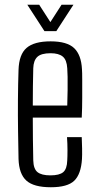

<svg xmlns="http://www.w3.org/2000/svg" viewBox="-20 -781 412 808"><path d="M262 -204H324Q325 -185 325.5 -156.5Q326 -128 325 -112Q321 -48 292.5 -20.5Q264 7 194 7Q122 7 91 -21Q60 -49 58 -112Q57 -164 56 -229Q55 -294 55.5 -361Q56 -428 58 -487Q60 -552 92 -579.5Q124 -607 193 -607Q262 -607 292 -578.5Q322 -550 325 -489Q326 -478 326 -444.5Q326 -411 326 -368.5Q326 -326 324 -286H118Q118 -242 118.5 -196.5Q119 -151 120 -106Q121 -70 138 -56.5Q155 -43 192 -43Q230 -43 246 -56.5Q262 -70 263 -106Q264 -121 264 -148.5Q264 -176 262 -204ZM193 -557Q153 -557 137 -541.5Q121 -526 120 -494Q119 -456 118.5 -417.5Q118 -379 118 -337H263Q264 -369 264.5 -401Q265 -433 264.5 -458Q264 -483 263 -494Q261 -529 244 -543Q227 -557 193 -557ZM95 -761H145L192 -688L239 -761H289L217 -650H167Z"/></svg>

Font: Big Shoulders Text Light
Style: Regular
Weight: 300
Designer: Patric King
Foundry: XO Type Co
Version: Version 1.000; ttfautohint (v1.8.2)